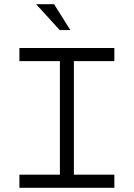

<svg xmlns="http://www.w3.org/2000/svg" viewBox="-20 -900 640 920"><path d="M528 -670H73V-607H267V-63H73V0H528V-63H334V-607H528ZM153 -880 266 -756H317L239 -880Z"/></svg>

Font: LT Wave Mono Light
Style: Regular
Weight: 300
Designer: Daniel Lyons
Version: Version 2.5 (Glyphs App)